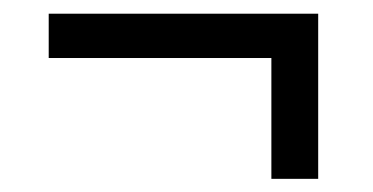

<svg xmlns="http://www.w3.org/2000/svg" viewBox="-20 -364 550 283"><path d="M449 -100.4H380V-318.2H449ZM51.8 -278.5V-343.8H449V-278.5Z"/></svg>

Font: Anek Latin Medium
Style: Regular
Weight: 500
Designer: Yesha Goshar
Foundry: Ek Type
Version: Version 1.003